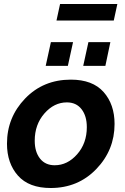

<svg xmlns="http://www.w3.org/2000/svg" viewBox="-20 -932 626 962"><path d="M263 -829 281 -912H568L550 -829ZM209 -602 235 -721H346L320 -602ZM397 -602 423 -721H533L508 -602ZM15 -212Q15 -344 106 -438.5Q197 -533 335 -533Q444 -533 499 -471Q554 -409 554 -311Q554 -180 462.5 -85Q371 10 234 10Q125 10 70 -52Q15 -114 15 -212ZM415 -295Q415 -351 388.5 -385Q362 -419 315 -419Q251 -419 202.5 -363.5Q154 -308 154 -227Q154 -171 180.5 -137.5Q207 -104 254 -104Q318 -104 366.5 -159Q415 -214 415 -295Z"/></svg>

Font: Raleway-v4020
Style: Bold Italic
Weight: 700
Italic angle: -12°
Designer: Matt McInerney, Pablo Impallari, Rodrigo Fuenzalida
Foundry: Matt McInerney, Pablo Impallari, Rodrigo Fuenzalida
Version: Version 4.020;PS 004.020;hotconv 1.0.88;makeotf.lib2.5.64775